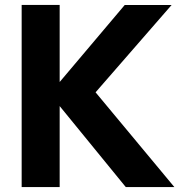

<svg xmlns="http://www.w3.org/2000/svg" viewBox="-20 -760 756 780"><path d="M688.4 0H491L181.8 -378.8L486.6 -739.6H677L311.2 -319.4L347.8 -409.6ZM222.4 0H68V-740H222.4Z"/></svg>

Font: Be Vietnam Pro Variable Thin
Style: Regular
Weight: 100
Designer: Lam Bao, Tony Le, Vietanh Nguyen
Foundry: Yellow Type Foundry
Version: Version 1.002